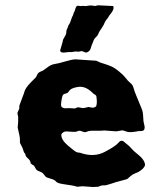

<svg xmlns="http://www.w3.org/2000/svg" viewBox="-20 -710 627 738"><path d="M54.2 -299.3Q54.2 -303.7 55.2 -306.2L70.8 -348.1Q71.8 -349.1 72.8 -354Q75.7 -370.1 99.1 -394L117.2 -412.1Q119.1 -414.1 123 -422.9Q127 -431.6 136.7 -435.1Q147 -438.5 161.1 -450.2Q175.8 -461.9 189.9 -463.9Q204.1 -465.8 230 -473.6Q255.9 -481.4 270 -481.9L313 -479Q349.1 -477.1 350.1 -476.6Q366.2 -468.3 380.4 -464.8Q393.6 -460.9 407.2 -455.1Q420.9 -449.2 438.5 -434.6Q456.1 -419.9 462.4 -411.1Q472.2 -397.9 481 -391.1Q489.7 -384.8 493.2 -372.6Q496.1 -360.4 504.9 -339.8Q513.7 -319.3 515.6 -314Q517.1 -309.1 523.4 -294.9Q529.8 -280.8 530.3 -262.2Q531.2 -243.7 532.2 -240.2Q533.2 -236.8 533.7 -233.9Q534.2 -231 535.2 -227.1Q536.1 -223.1 536.1 -220.2Q536.1 -206.1 521.5 -206.1H513.2Q479 -199.2 466.3 -204.1Q453.6 -209 450.2 -209L426.8 -205.1L387.2 -208Q384.3 -209 375 -208Q366.2 -207 346.7 -207.5Q327.1 -208 320.8 -206.1L309.1 -202.1Q303.7 -201.2 294.9 -205.1Q286.1 -209 278.8 -206.1Q273.9 -202.1 255.4 -203.6Q236.8 -205.1 231.4 -204.6Q226.1 -204.1 220.7 -199.7Q215.3 -195.3 215.8 -190.9Q215.8 -171.9 241.2 -150.4Q266.6 -128.9 272.9 -126Q278.8 -123 287.1 -123Q340.3 -104 382.3 -126Q424.3 -147.9 435.5 -161.6Q446.8 -175.8 459.5 -162.6Q462.4 -159.7 469.7 -154.3Q477.1 -148.9 483.9 -140.6Q492.7 -129.9 510.3 -116.2Q527.8 -102.1 533.7 -89.8Q539.6 -77.6 536.1 -71.3Q532.2 -64.9 528.3 -61Q524.4 -57.1 520 -54.2Q515.1 -50.8 511.7 -48.8Q508.3 -46.9 499 -43.5Q489.7 -40 481.4 -32.7Q473.1 -25.4 469.2 -22Q464.4 -20 444.8 -15.1Q425.3 -10.3 405.8 -3.4Q386.2 3.4 378.9 2.4Q369.6 2 357.9 7.8Q342.8 8.8 337.4 8.8L296.9 5.9L276.9 7.8Q262.2 2.9 231.4 -1Q200.7 -4.9 195.8 -11.7Q189.9 -19.5 173.8 -23.4Q158.2 -27.3 154.3 -32.2Q149.9 -37.1 146.5 -42Q143.1 -46.9 133.8 -50.3Q124 -53.7 121.1 -56.6Q118.2 -59.6 115.7 -64.5Q113.3 -69.8 110.8 -73.2Q103 -77.1 98.1 -82Q97.7 -84 96.7 -87.9Q95.2 -94.7 85.9 -102.5Q77.1 -110.4 77.1 -119.1Q72.3 -121.6 69.3 -133.3Q65.9 -144.5 61.5 -151.4Q57.1 -158.2 56.6 -163.1Q56.2 -168 56.6 -173.8Q57.1 -179.7 53.2 -196.3Q49.3 -212.9 47.9 -220.2L49.8 -240.2V-261.2Q46.9 -272.9 46.9 -275.9L54.2 -293ZM352.1 -313.5V-324.2Q351.1 -340.8 349.1 -342.8Q347.7 -344.7 342.8 -347.7Q337.9 -350.6 335.9 -353Q309.1 -379.9 280.8 -376Q252.4 -372.1 244.6 -358.9Q240.7 -352.5 234.9 -351.1Q229 -350.1 224.1 -347.2Q219.2 -344.2 216.3 -323.7Q212.9 -303.7 216.8 -298.8Q224.6 -293 233.9 -293.9Q243.7 -294.9 254.9 -293.9Q266.1 -293 267.1 -293L279.8 -297.9L295.9 -294.9Q299.8 -293.9 308.1 -295.9L319.8 -298.8L336.9 -295.9Q349.6 -297.9 350.6 -304.7Q352.1 -311 352.1 -313.5ZM370.1 -689 411.1 -687H414.1Q416 -687 416.5 -681.2Q417 -675.3 413.1 -668.5Q409.2 -661.6 404.8 -656.2Q399.9 -650.9 397.5 -646Q395 -641.1 389.2 -634.3Q383.8 -627.9 381.8 -622.1Q379.9 -616.2 375.5 -609.4Q371.1 -602.5 368.7 -598.6Q366.2 -594.7 363.3 -590.8Q360.4 -586.9 357.9 -579.6Q355 -572.3 348.1 -566.4Q341.3 -560.5 338.4 -550.8Q335 -541 333.5 -538.6Q332 -536.1 329.1 -525.4Q326.2 -514.6 316.9 -509.8Q312 -507.8 310.1 -507.8L295.9 -513.2Q293 -514.2 286.6 -512.2Q280.3 -510.3 276.4 -511.7Q272.5 -513.2 254.9 -509.8Q245.1 -510.7 229.5 -508.3Q213.9 -505.9 210.9 -515.1L221.2 -550.8Q221.2 -557.6 228 -567.9Q234.9 -578.1 234.9 -585.9Q234.9 -593.8 236.8 -596.7Q238.8 -599.6 241.2 -606.9Q243.2 -614.3 246.1 -617.2Q249 -620.1 252.9 -632.8Q256.8 -645.5 259.3 -648.9Q261.7 -653.3 262.7 -658.2Q263.7 -663.1 266.1 -665Q267.1 -667 269 -674.3Q271 -681.6 273.9 -685.1Q275.4 -689 283.2 -687.5Q291 -686 294.9 -687Q298.8 -688 303.7 -687Q308.6 -686 315.4 -687.5Q322.8 -689 330.1 -689L346.2 -687Q348.1 -687 351.6 -688.5Q355 -689.9 359.4 -689.5Q364.3 -689 370.1 -689Z"/></svg>

Font: AntiqueNobleBold
Style: Bold
Weight: 700
Version: Version 001.000